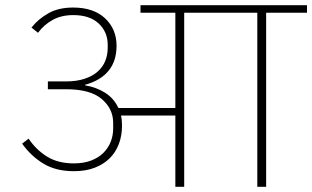

<svg xmlns="http://www.w3.org/2000/svg" viewBox="-20 -718 1200 738"><path d="M264 -60Q195 -60 147 -89Q99 -118 65 -166L90 -185Q119 -142 161 -116Q203 -90 264 -90Q302 -90 330.5 -101Q359 -112 377.5 -130.5Q396 -149 405.5 -173Q415 -197 415 -224V-246Q415 -300 371 -337.5Q327 -375 234 -375H164V-405H232Q274 -405 304.5 -415Q335 -425 355 -442.5Q375 -460 384.5 -483.5Q394 -507 394 -534V-546Q394 -595 359.5 -627.5Q325 -660 262 -660Q216 -660 182.5 -641.5Q149 -623 126 -592L101 -612Q127 -645 166 -667Q205 -689 261 -689Q340 -689 384 -647.5Q428 -606 428 -542Q428 -426 307 -392V-390Q350 -383 384 -361.5Q418 -340 435 -303H654V-669H520V-698H1160V-669H1003V0H969V-669H688V0H654V-274H445Q449 -258 449 -235Q449 -197 437 -165Q425 -133 402 -110Q379 -87 344.5 -73.5Q310 -60 264 -60Z"/></svg>

Font: IBM Plex Sans Devanagari ExtraLight
Style: Regular
Weight: 200
Designer: Mike Abbink, Paul van der Laan, Pieter van Rosmalen, Erin McLaughlin
Foundry: Bold Monday
Version: Version 1.1